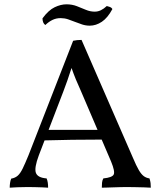

<svg xmlns="http://www.w3.org/2000/svg" viewBox="-20 -867 744 890"><path d="M358 -682 596 -136Q612 -98 623.5 -78.5Q635 -59 646.5 -50.5Q658 -42 673 -40Q677 -27 678 -18Q679 -9 679 3Q669 2 648 1.5Q627 1 604 0.5Q581 0 565 0Q553 0 537 0.5Q521 1 504 1.5Q487 2 473.5 2.5Q460 3 452 3Q452 -9 453 -20Q454 -31 459 -40Q500 -44 507 -58Q514 -72 495 -118L356 -443Q342 -474 332 -498Q322 -522 309 -559H314Q302 -521 292.5 -494.5Q283 -468 274 -444L160 -147Q138 -88 146.5 -65.5Q155 -43 196 -40Q200 -31 201.5 -20Q203 -9 203 3Q192 2 176 1.5Q160 1 142 0.5Q124 0 108 0Q83 0 61 1Q39 2 25 3Q25 -7 26.5 -18.5Q28 -30 32 -39Q50 -42 62 -52.5Q74 -63 85 -85.5Q96 -108 112 -147L319 -678Q329 -680 337.5 -681Q346 -682 358 -682ZM449 -265 458 -220Q390 -220 314 -219Q238 -218 176 -216L192 -265ZM396 -748Q378 -748 361 -753.5Q344 -759 328 -765.5Q312 -772 295.5 -777.5Q279 -783 261 -783Q241 -783 224 -775Q207 -767 190 -751Q183 -756 180 -764Q177 -772 177 -782Q205 -820 233.5 -833.5Q262 -847 288 -847Q314 -847 336 -838.5Q358 -830 378 -821.5Q398 -813 419 -813Q434 -813 447.5 -819.5Q461 -826 475 -839Q480 -838 488.5 -835Q497 -832 501 -825Q479 -784 452 -766Q425 -748 396 -748Z"/></svg>

Font: Vollkorn
Style: Regular
Weight: 400
Designer: Friedrich Althausen
Foundry: Friedrich Althausen
Version: Version 4.104